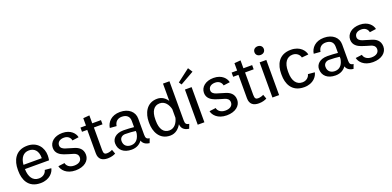

<svg xmlns="http://www.w3.org/2000/svg" viewBox="1 -1652 5237 2566"><g transform="rotate(-20 2619.0 -369.0)"><path d="M45.8 -238.3C45.8 -122.5 93.3 15.8 272.5 15.8C404.2 15.8 464.2 -69.2 473.3 -123.3L382.5 -131.7C376.7 -95.8 339.2 -50.8 272.5 -50.8C186.7 -50.8 140 -120 138.3 -232.5H480.8C485 -255 487.5 -277.5 487.5 -300C487.5 -410 416.7 -515.8 272.5 -515.8C96.7 -515.8 45.8 -376.7 45.8 -261.7ZM139.2 -292.5C146.7 -390 193.3 -449.2 272.5 -449.2C345.8 -449.2 399.2 -400.8 399.2 -300.8V-292.5Z M570.8 -115.8C580.8 -61.7 640 15.8 770.8 15.8C895 15.8 970.8 -49.2 970.8 -133.3C970.8 -220 910.8 -255 855.8 -271.7C825 -280.8 770.8 -296.7 735 -308.3C708.3 -317.5 674.2 -335.8 674.2 -373.3C674.2 -420 711.7 -449.2 770.8 -449.2C830 -449.2 860 -411.7 865.8 -375L957.5 -387.5C948.3 -440 892.5 -515.8 770.8 -515.8C657.5 -515.8 584.2 -453.3 584.2 -370C584.2 -291.7 646.7 -257.5 694.2 -240C730.8 -226.7 783.3 -211.7 820.8 -200.8C845 -193.3 880.8 -175 880.8 -130C880.8 -82.5 842.5 -50.8 774.2 -50.8C705 -50.8 668.3 -90.8 662.5 -127.5Z M1025 -440H1100V-106.7C1100 -21.7 1151.7 11.7 1228.3 11.7C1278.3 11.7 1317.5 -1.7 1341.7 -15L1319.2 -76.7C1306.7 -68.3 1274.2 -55.8 1240 -55.8C1209.2 -55.8 1194.2 -69.2 1194.2 -120V-440H1316.7V-500H1192.5V-612.5L1103.3 -605V-500H1025Z M1387.5 -144.2C1387.5 -48.3 1456.7 11.7 1569.2 11.7C1643.3 11.7 1690 -21.7 1719.2 -62.5C1735.8 -7.5 1788.3 7.5 1822.5 11.7L1845.8 -50C1803.3 -55 1791.7 -72.5 1791.7 -119.2V-349.2C1791.7 -445 1714.2 -515.8 1591.7 -515.8C1465.8 -515.8 1402.5 -438.3 1391.7 -360.8L1485.8 -353.3C1494.2 -414.2 1534.2 -447.5 1591.7 -447.5C1652.5 -447.5 1700 -419.2 1700 -349.2V-260.8C1659.2 -265 1605.8 -269.2 1551.7 -269.2C1440 -269.2 1387.5 -207.5 1387.5 -144.2ZM1705 -204.2V-175C1695 -112.5 1662.5 -45.8 1580.8 -45.8C1528.3 -45.8 1479.2 -73.3 1479.2 -142.5C1479.2 -190 1516.7 -214.2 1556.7 -214.2C1615 -214.2 1668.3 -209.2 1705 -204.2Z M1908.3 -240.8C1908.3 -125.8 1962.5 11.7 2118.3 11.7C2195 11.7 2245 -36.7 2276.7 -91.7C2281.7 -12.5 2345 6.7 2385 11.7L2408.3 -50C2365.8 -55 2354.2 -72.5 2354.2 -119.2V-675H2262.5V-429.2C2231.7 -475 2185 -511.7 2118.3 -511.7C1962.5 -511.7 1908.3 -374.2 1908.3 -259.2ZM2262.5 -311.7V-188.3C2245.8 -120.8 2204.2 -57.5 2129.2 -57.5C2048.3 -57.5 2002.5 -123.3 2002.5 -240.8V-259.2C2002.5 -376.7 2048.3 -442.5 2129.2 -442.5C2204.2 -442.5 2245.8 -379.2 2262.5 -311.7Z M2687.5 -690 2646.7 -754.2 2466.7 -616.7 2492.5 -579.2ZM2510.8 0H2605.8V-500H2510.8Z M2720.8 -115.8C2730.8 -61.7 2790 15.8 2920.8 15.8C3045 15.8 3120.8 -49.2 3120.8 -133.3C3120.8 -220 3060.8 -255 3005.8 -271.7C2975 -280.8 2920.8 -296.7 2885 -308.3C2858.3 -317.5 2824.2 -335.8 2824.2 -373.3C2824.2 -420 2861.7 -449.2 2920.8 -449.2C2980 -449.2 3010 -411.7 3015.8 -375L3107.5 -387.5C3098.3 -440 3042.5 -515.8 2920.8 -515.8C2807.5 -515.8 2734.2 -453.3 2734.2 -370C2734.2 -291.7 2796.7 -257.5 2844.2 -240C2880.8 -226.7 2933.3 -211.7 2970.8 -200.8C2995 -193.3 3030.8 -175 3030.8 -130C3030.8 -82.5 2992.5 -50.8 2924.2 -50.8C2855 -50.8 2818.3 -90.8 2812.5 -127.5Z M3175 -440H3250V-106.7C3250 -21.7 3301.7 11.7 3378.3 11.7C3428.3 11.7 3467.5 -1.7 3491.7 -15L3469.2 -76.7C3456.7 -68.3 3424.2 -55.8 3390 -55.8C3359.2 -55.8 3344.2 -69.2 3344.2 -120V-440H3466.7V-500H3342.5V-612.5L3253.3 -605V-500H3175Z M3573.3 0H3668.3V-500H3573.3ZM3620.8 -711.7C3583.3 -711.7 3554.2 -688.3 3554.2 -650C3554.2 -611.7 3583.3 -588.3 3620.8 -588.3C3658.3 -588.3 3687.5 -611.7 3687.5 -650C3687.5 -688.3 3658.3 -711.7 3620.8 -711.7Z M3791.7 -239.2C3791.7 -124.2 3840 15.8 4021.7 15.8C4155 15.8 4211.7 -70.8 4220.8 -123.3L4125.8 -131.7C4119.2 -96.7 4083.3 -53.3 4021.7 -53.3C3937.5 -53.3 3888.3 -122.5 3888.3 -239.2V-260.8C3888.3 -377.5 3937.5 -446.7 4021.7 -446.7C4083.3 -446.7 4119.2 -403.3 4125.8 -368.3L4220.8 -376.7C4211.7 -429.2 4155 -515.8 4021.7 -515.8C3840 -515.8 3791.7 -375.8 3791.7 -260.8Z M4287.5 -144.2C4287.5 -48.3 4356.7 11.7 4469.2 11.7C4543.3 11.7 4590 -21.7 4619.2 -62.5C4635.8 -7.5 4688.3 7.5 4722.5 11.7L4745.8 -50C4703.3 -55 4691.7 -72.5 4691.7 -119.2V-349.2C4691.7 -445 4614.2 -515.8 4491.7 -515.8C4365.8 -515.8 4302.5 -438.3 4291.7 -360.8L4385.8 -353.3C4394.2 -414.2 4434.2 -447.5 4491.7 -447.5C4552.5 -447.5 4600 -419.2 4600 -349.2V-260.8C4559.2 -265 4505.8 -269.2 4451.7 -269.2C4340 -269.2 4287.5 -207.5 4287.5 -144.2ZM4605 -204.2V-175C4595 -112.5 4562.5 -45.8 4480.8 -45.8C4428.3 -45.8 4379.2 -73.3 4379.2 -142.5C4379.2 -190 4416.7 -214.2 4456.7 -214.2C4515 -214.2 4568.3 -209.2 4605 -204.2Z M4800 -115.8C4810 -61.7 4869.2 15.8 5000 15.8C5124.2 15.8 5200 -49.2 5200 -133.3C5200 -220 5140 -255 5085 -271.7C5054.2 -280.8 5000 -296.7 4964.2 -308.3C4937.5 -317.5 4903.3 -335.8 4903.3 -373.3C4903.3 -420 4940.8 -449.2 5000 -449.2C5059.2 -449.2 5089.2 -411.7 5095 -375L5186.7 -387.5C5177.5 -440 5121.7 -515.8 5000 -515.8C4886.7 -515.8 4813.3 -453.3 4813.3 -370C4813.3 -291.7 4875.8 -257.5 4923.3 -240C4960 -226.7 5012.5 -211.7 5050 -200.8C5074.2 -193.3 5110 -175 5110 -130C5110 -82.5 5071.7 -50.8 5003.3 -50.8C4934.2 -50.8 4897.5 -90.8 4891.7 -127.5Z"/></g></svg>

Font: Boon Medium
Style: Regular
Weight: 500
Designer: Sungsit Sawaiwan
Foundry: FontUni
Version: Version 2.0